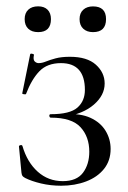

<svg xmlns="http://www.w3.org/2000/svg" viewBox="-20 -580 409 612"><path d="M180 -2.6Q224.4 -2.6 244.5 -29.4Q264.6 -56.2 264.6 -96.4Q264.6 -144 236.7 -174.5Q208.8 -205 142 -205Q138 -205 137.3 -210.5Q136.6 -216 142 -216Q202.8 -216 226.7 -237Q250.6 -258 250.6 -293.4Q250.6 -335.8 231.6 -357.3Q212.6 -378.8 174.4 -378.8Q130.6 -378.8 105.6 -352.9Q80.6 -327 63 -280.6Q61.8 -278.6 55.9 -279.6Q50 -280.6 51 -282.8L76.2 -407Q77.2 -410 83.2 -408.5Q89.2 -407 88.2 -405Q85 -389.6 90.6 -384.2Q96.2 -378.8 103.2 -378.8Q113.8 -378.8 126.3 -383.9Q138.8 -389 157.3 -394Q175.8 -399 202.8 -399Q257.6 -399 285.6 -373.8Q313.6 -348.6 313.6 -313.8Q313.6 -276.4 279.4 -246.7Q245.2 -217 187 -208L189 -216Q236.6 -219 268.4 -204.4Q300.2 -189.8 316.4 -163.3Q332.6 -136.8 332.6 -105.2Q332.6 -68 311.6 -41.7Q290.6 -15.4 254.6 -1.7Q218.6 12 174.8 12Q141.2 12 110.9 4.8Q80.6 -2.4 60.4 -12.6Q53.4 -16.4 51.4 -19.5Q49.4 -22.6 48.4 -29.6L40.4 -113.4Q40.4 -116.4 45.4 -117.4Q50.4 -118.4 51.6 -114.4Q66.8 -62.6 100.4 -32.6Q134 -2.6 180 -2.6ZM101.6 -477.6Q81.4 -477.6 70 -488.5Q58.6 -499.4 58.6 -519Q58.6 -538.2 70 -549Q81.4 -559.8 101.6 -559.8Q121 -559.8 131.7 -549Q142.4 -538.2 142.4 -519Q142.4 -477.6 101.6 -477.6ZM276.4 -477.6Q257 -477.6 245.3 -488.5Q233.6 -499.4 233.6 -519Q233.6 -538.2 245.3 -548.9Q257 -559.6 276.4 -559.6Q318 -559.6 318 -519Q318 -477.6 276.4 -477.6Z"/></svg>

Font: Cormorant Infant Light
Style: Regular
Weight: 300
Designer: Christian Thalmann (Catharsis Fonts)
Foundry: Catharsis Fonts
Version: Version 4.001